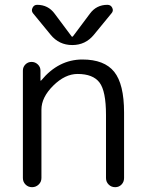

<svg xmlns="http://www.w3.org/2000/svg" viewBox="-20 -777 605 797"><path d="M426 -757Q440 -757 446 -744.5Q452 -732 443 -722L370 -633Q335 -590 280 -590Q225 -590 190 -633L117 -722Q109 -732 115 -744.5Q121 -757 134 -757Q180 -757 207 -720L278 -625H280H282L353 -720Q380 -757 426 -757ZM75 -38V-484Q75 -499 85.5 -509.5Q96 -520 111 -520Q126 -520 137 -509.5Q148 -499 148 -484V-443Q148 -442 149 -442Q150 -442 151 -443Q223 -530 322 -530Q413 -530 454 -479Q495 -428 495 -310V-38Q495 -22 484.5 -11Q474 0 458 0Q442 0 431 -11Q420 -22 420 -38V-300Q420 -399 393 -434.5Q366 -470 302 -470Q250 -470 201 -421.5Q152 -373 152 -322V-38Q152 -22 140.5 -11Q129 0 113 0Q97 0 86 -11Q75 -22 75 -38Z"/></svg>

Font: Rounded Mplus 1c
Style: Regular
Weight: 400
Version: Version 1.059.20150529